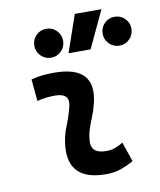

<svg xmlns="http://www.w3.org/2000/svg" viewBox="-88 -865 790 946"><g transform="rotate(-10 306.5 -392.5)"><path d="M471.7 -129.4 505.4 -31.2Q475.6 -14.2 442.4 -2.2Q409.2 9.8 366.2 9.8Q180.7 9.8 190.9 -153.3Q194.3 -206.5 214.4 -255.9Q234.4 -305.2 245.1 -349.1Q262.2 -415.5 184.6 -415.5Q138.2 -415.5 95.2 -404.3L85 -513.7Q113.8 -522 142.6 -524.7Q171.4 -527.3 200.2 -527.3Q411.6 -527.3 367.2 -345.2Q359.4 -312 347.7 -283.4Q335.9 -254.9 326.4 -226.8Q316.9 -198.7 314.5 -166.5Q310.1 -102.5 385.3 -102.5Q409.7 -102.5 428 -108.6Q446.3 -114.7 471.7 -129.4ZM287.1 -609.4 351.1 -794.9H484.4L397.5 -609.4ZM199.2 -602.5Q169.4 -602.5 148.4 -623.8Q127.4 -645 127.4 -674.8Q127.4 -705.1 148.4 -726.1Q169.4 -747.1 199.2 -747.1Q229.5 -747.1 250.5 -726.1Q271.5 -705.1 271.5 -674.8Q271.5 -645 250.5 -623.8Q229.5 -602.5 199.2 -602.5ZM541 -602.5Q511.2 -602.5 490.2 -623.8Q469.2 -645 469.2 -674.8Q469.2 -705.1 490.2 -726.1Q511.2 -747.1 541 -747.1Q571.3 -747.1 592.3 -726.1Q613.3 -705.1 613.3 -674.8Q613.3 -645 592.3 -623.8Q571.3 -602.5 541 -602.5Z"/></g></svg>

Font: Cascadia Mono NF SemiBold
Style: Italic
Weight: 600
Italic angle: -10°
Monospace: yes
Designer: Aaron Bell
Foundry: Saja Typeworks
Version: Version 2404.023; ttfautohint (v1.8.4)